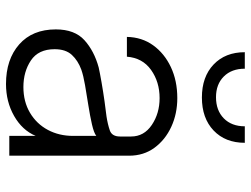

<svg xmlns="http://www.w3.org/2000/svg" viewBox="-118 -707 836 640"><g transform="rotate(90 300.0 -387.0)"><path d="M260 11Q178 11 128 -33Q78 -77 78 -155Q78 -218 114 -250.5Q150 -283 205 -298Q223 -302 254.5 -307.5Q286 -313 318 -317.5Q350 -322 368 -324Q394 -328 414.5 -335Q435 -342 435 -369V-406Q435 -449 396.5 -475Q358 -501 307 -501Q253 -501 213 -472.5Q173 -444 169 -392H103Q104 -442 131 -479.5Q158 -517 203.5 -538.5Q249 -560 307 -560Q359 -560 402.5 -540Q446 -520 472.5 -484Q499 -448 499 -399V0H433V-88Q414 -43 366.5 -16Q319 11 260 11ZM270 -47Q319 -47 356 -69Q393 -91 413 -128.5Q433 -166 433 -213V-290Q423 -282 394.5 -275.5Q366 -269 331 -263.5Q296 -258 264 -252.5Q232 -247 212 -240Q182 -229 163 -208.5Q144 -188 144 -151Q144 -97 181.5 -72Q219 -47 270 -47ZM305 -642Q236 -642 195 -681Q154 -720 154 -785H209Q209 -741 235 -715Q261 -689 304 -689Q348 -689 374.5 -715Q401 -741 401 -785H456Q456 -720 415 -681Q374 -642 305 -642Z"/></g></svg>

Font: Tiny ExtraLight
Style: Regular
Weight: 200
Monospace: yes
Designer: Philipp Nurullin, Konstantin Bulenkov
Foundry: JetBrains
Version: Version 2.251; ttfautohint (v1.8.4.7-5d5b)